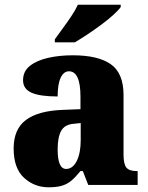

<svg xmlns="http://www.w3.org/2000/svg" viewBox="-20 -786 628 816"><path d="M187 10Q126 10 82 -30.5Q38 -71 38 -155Q38 -237 90 -276Q142 -315 246 -319L322 -322V-375Q322 -483 273 -483Q251 -483 238 -456Q225 -429 225 -376Q150 -376 114 -392Q78 -408 78 -445Q78 -483 107 -506Q136 -529 184 -540Q232 -551 289 -551Q397 -551 451 -513Q505 -475 505 -382V-129Q505 -89 517 -74Q529 -59 561 -59H565V0H355L332 -59H322Q301 -33 283 -18Q265 -3 242.5 3.5Q220 10 187 10ZM261 -68Q289 -68 306 -101.5Q323 -135 323 -191V-263L294 -260Q255 -257 240 -230Q225 -203 225 -151Q225 -68 261 -68ZM213 -619Q227 -639 246 -664.5Q265 -690 283 -717Q301 -744 311 -766H493V-756Q484 -743 462 -723Q440 -703 411 -681.5Q382 -660 352 -640Q322 -620 298 -606H213Z"/></svg>

Font: Noto Serif Myanmar SemiCondensed Black
Style: Regular
Weight: 900
Width: 4
Designer: Ben Mitchell and the Monotype Design Team
Foundry: Monotype Imaging Inc.
Version: Version 2.106; ttfautohint (v1.8.4.7-5d5b)